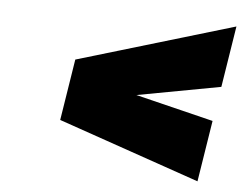

<svg xmlns="http://www.w3.org/2000/svg" viewBox="-40 -613 688 531"><g transform="rotate(5 304.5 -348.0)"><path d="M133 -266 160 -436 596 -566 569 -396 337 -353 553 -300 526 -130Z"/></g></svg>

Font: Exo Black
Style: Italic
Weight: 900
Italic angle: -9°
Designer: Natanael Gama
Foundry: Natanael Gama
Version: Version 1.500; ttfautohint (v1.6)